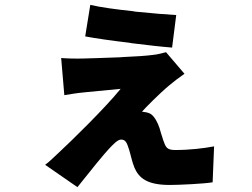

<svg xmlns="http://www.w3.org/2000/svg" viewBox="-20 -686 1040 791"><path d="M706 -624C667 -626 609 -631 549 -637L538 -638L527 -640C460 -647 393 -656 352 -666L331 -536C373 -528 443 -518 512 -510L523 -508C587 -500 649 -493 689 -490L706 -624ZM429 -73C448 -93 465 -111 479 -111C498 -111 503 -97 512 -69C518 -50 524 -19 534 5C552 46 584 76 679 76C718 76 823 71 856 65L862 -83C820 -75 761 -68 703 -68C677 -68 666 -73 658 -94C654 -104 650 -115 647 -126L644 -135C642 -143 639 -151 637 -159C630 -181 616 -206 603 -215C590 -224 576 -224 565 -226C577 -240 637 -301 678 -335C693 -348 721 -369 740 -382L664 -471C654 -468 626 -461 612 -460C583 -456 536 -453 487 -451L475 -450C410 -447 347 -446 325 -445C295 -444 253 -445 232 -447L245 -294C263 -297 298 -303 332 -306C376 -310 442 -317 477 -320C415 -243 273 -104 222 -57C197 -33 183 -20 166 -7L299 85C360 8 405 -47 429 -73Z"/></svg>

Font: Glow Sans SC Normal Heavy
Style: Regular
Weight: 900
Designer: Ryoko NISHIZUKA (kana, bopomofo & ideographs); Paul D. Hunt (Latin, Greek & Cyrillic); Sandoll Communications, Soo-young
Version: Version 0.93